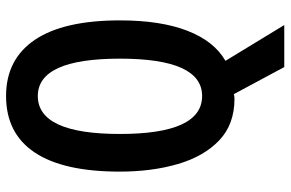

<svg xmlns="http://www.w3.org/2000/svg" viewBox="-178 -586 934 617"><g transform="rotate(-90 288.5 -277.0)"><path d="M532 -358Q532 -227 498.5 -141Q465 -55 402 -19L517 170H382L295 8Q288 10 280 10Q198 10 146.5 -39Q95 -88 70.5 -171.5Q46 -255 46 -359Q46 -540 107.5 -632Q169 -724 289 -724Q407 -724 469.5 -631.5Q532 -539 532 -358ZM167 -358Q167 -94 289 -94Q409 -94 409 -358Q409 -622 289 -622Q167 -622 167 -358Z"/></g></svg>

Font: Noto Sans Thai Looped ExtraCondensed SemiBold
Style: Regular
Weight: 600
Width: 2
Designer: Sasikarn Vongin, Ben Mitchell
Foundry: The Fontpad Ltd
Version: Version 1.001; ttfautohint (v1.8.4.7-5d5b)